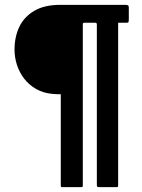

<svg xmlns="http://www.w3.org/2000/svg" viewBox="-20 -693 585 793"><path d="M231 -304Q223 -304 215 -304Q207 -304 199 -305Q160 -308 130 -325Q100 -342 80 -368Q60 -394 50 -425Q40 -456 40 -488Q40 -540 59.5 -581.5Q79 -623 121 -648Q163 -673 229 -673Q297 -673 364 -673Q431 -673 497 -673Q505 -673 508.5 -671Q512 -669 512 -662V-615Q512 -604 510.5 -601.5Q509 -599 502 -599Q494 -599 485.5 -599Q477 -599 468 -599Q468 -525 468 -439Q468 -353 468 -264Q468 -175 468 -89Q468 -3 468 71Q468 77 467 78.5Q466 80 459 80H392Q384 80 382 78.5Q380 77 380 71Q380 -2 380 -87.5Q380 -173 380 -261.5Q380 -350 380 -435.5Q380 -521 380 -594Q380 -597 375 -599Q364 -599 351 -599Q338 -599 327 -599Q322 -598 322 -594V71Q322 77 321 78.5Q320 80 314 80H238Q234 80 232.5 79Q231 78 231 71Z"/></svg>

Font: Glory Thin SemiBold
Style: Regular
Weight: 600
Version: Version 1.011